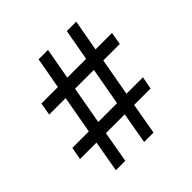

<svg xmlns="http://www.w3.org/2000/svg" viewBox="-201 -977 1154 1154"><g transform="rotate(-45 376.0 -400.0)"><path d="M515 -280 558 -520H698L712 -600H572L608 -800H528L492 -600H332L368 -800H288L252 -600H112L98 -520H238L195 -280H55L40 -200H180L145 0H225L260 -200H420L385 0H465L500 -200H640L655 -280ZM318 -520H478L435 -280H275Z"/></g></svg>

Font: Gauge
Style: Italic
Weight: 400
Italic angle: -80°
Designer: Daniel Pimley
Foundry: Daniel Pimley
Version: Version 1.000;PS 001.001;hotconv 1.0.56